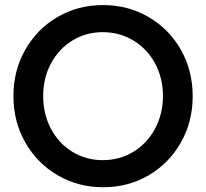

<svg xmlns="http://www.w3.org/2000/svg" viewBox="-20 -748 832 775"><path d="M34.2 -360.4Q34.2 -462.9 81.8 -546.9Q129.4 -630.9 211.9 -679.2Q294.4 -727.5 395.5 -727.5Q497.1 -727.5 579.8 -679.2Q662.6 -630.9 710.2 -546.9Q757.8 -462.9 757.8 -359.4Q757.8 -256.8 710.2 -172.9Q662.6 -88.9 580.1 -40.5Q497.6 7.8 396.5 7.8Q295.9 7.8 212.9 -40.5Q129.9 -88.9 82 -173.1Q34.2 -257.3 34.2 -360.4ZM637.7 -360.4Q637.7 -433.6 605.7 -492.4Q573.7 -551.3 518.1 -584.7Q462.4 -618.2 394.5 -618.2Q327.6 -618.2 272.7 -584.7Q217.8 -551.3 186 -492.4Q154.3 -433.6 154.3 -360.4Q154.3 -287.6 185.5 -228.5Q216.8 -169.4 271.7 -135.5Q326.7 -101.6 394.5 -101.6Q463.4 -101.6 518.8 -135.5Q574.2 -169.4 606 -228.8Q637.7 -288.1 637.7 -360.4Z"/></svg>

Font: Reddit Sans Fudge SemiBold
Style: Regular
Weight: 600
Designer: Stephen Hutchings
Foundry: Reddit
Version: Version 1.011